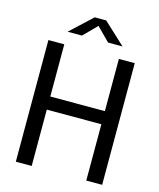

<svg xmlns="http://www.w3.org/2000/svg" viewBox="-139 -1076 974 1174"><g transform="rotate(15 348.0 -489.0)"><path d="M75 0V-770H175.5V-439.5H521V-770H621.5V0H521V-356.5H175.5V0ZM175 -849.5 312.5 -977.5H385L523 -849.5H431.5L348.5 -933L266 -849.5Z"/></g></svg>

Font: Junction Medium
Style: Regular
Weight: 500
Designer: Caroline Hadilaksono
Foundry: Caroline Hadilaksono, Tyler Finck, The League of Moveable Type
Version: Version 2.000; ttfautohint (v1.8.3)